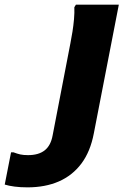

<svg xmlns="http://www.w3.org/2000/svg" viewBox="-202 -567 550 827"><path d="M-181.6 228 -154.4 89.2H-143.6Q-128 95.2 -114.6 98.2Q-101.3 101.2 -81.2 101.2Q-35.6 101.2 -9.4 80.5Q16.9 59.8 24.8 15.6L101.2 -380.4Q105.9 -403.2 110.1 -430.3Q114.4 -457.4 116.8 -484.9Q119.2 -512.4 118.2 -536L125 -546.8H309.8L202.2 7.2Q187.3 85.8 148.7 137.4Q110 189 51.4 214.5Q-7.3 240 -83.6 240Q-114.8 240 -139.5 236.7Q-164.3 233.4 -181.6 228Z"/></svg>

Font: Kufam
Style: Italic
Weight: 400
Italic angle: -11°
Designer: Artur Schmal
Foundry: Original Type
Version: Version 1.301; ttfautohint (v1.8.3)